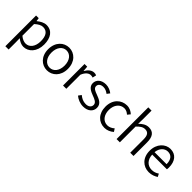

<svg xmlns="http://www.w3.org/2000/svg" viewBox="152 -1986 3408 3408"><g transform="rotate(45 1856.0 -282.5)"><path d="M94 231H176V45L174 -50C224 -10 276 13 326 13C450 13 561 -94 561 -278C561 -445 487 -554 346 -554C282 -554 222 -517 172 -477H169L161 -540H94ZM314 -56C277 -56 227 -71 176 -115V-408C231 -458 280 -485 327 -485C435 -485 477 -401 477 -277C477 -141 408 -56 314 -56Z M916 13C1048 13 1164 -91 1164 -269C1164 -450 1048 -554 916 -554C784 -554 668 -450 668 -269C668 -91 784 13 916 13ZM916 -55C819 -55 752 -141 752 -269C752 -398 819 -485 916 -485C1014 -485 1081 -398 1081 -269C1081 -141 1014 -55 916 -55Z M1311 0H1393V-352C1430 -446 1486 -480 1531 -480C1553 -480 1565 -477 1583 -471L1599 -542C1581 -551 1565 -554 1542 -554C1481 -554 1426 -509 1389 -441H1386L1378 -540H1311Z M1825 13C1950 13 2018 -59 2018 -145C2018 -248 1931 -279 1851 -310C1789 -333 1733 -353 1733 -407C1733 -451 1766 -489 1838 -489C1888 -489 1926 -468 1962 -441L2002 -494C1961 -527 1902 -554 1838 -554C1721 -554 1654 -487 1654 -403C1654 -311 1738 -276 1814 -247C1874 -225 1940 -199 1940 -141C1940 -91 1903 -51 1828 -51C1760 -51 1712 -78 1665 -116L1625 -61C1675 -19 1748 13 1825 13Z M2359 13C2424 13 2486 -14 2533 -56L2497 -111C2463 -80 2417 -55 2366 -55C2262 -55 2192 -141 2192 -269C2192 -398 2267 -485 2368 -485C2413 -485 2448 -465 2480 -436L2523 -489C2485 -524 2436 -554 2365 -554C2228 -554 2108 -450 2108 -269C2108 -91 2217 13 2359 13Z M2655 0H2737V-396C2793 -453 2834 -483 2891 -483C2966 -483 2998 -437 2998 -333V0H3080V-343C3080 -481 3028 -554 2915 -554C2841 -554 2785 -513 2734 -462L2737 -575V-796H2655Z M3473 13C3547 13 3602 -12 3648 -41L3619 -97C3578 -69 3536 -53 3482 -53C3374 -53 3302 -132 3297 -252H3666C3669 -266 3670 -283 3670 -301C3670 -457 3592 -554 3457 -554C3333 -554 3216 -445 3216 -269C3216 -92 3330 13 3473 13ZM3296 -312C3307 -423 3378 -488 3458 -488C3546 -488 3598 -427 3598 -312Z"/></g></svg>

Font: ChiuKong Gothic CL Normal
Style: Regular
Weight: 350
Designer: Ryoko NISHIZUKA 西塚涼子 (kana, bopomofo & ideographs); Paul D. Hunt (Latin, Greek & Cyrillic); Sandoll Communications 산돌커뮤니
Foundry: Adobe
Version: Version 1.300